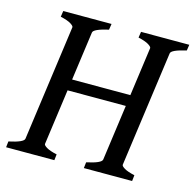

<svg xmlns="http://www.w3.org/2000/svg" viewBox="-93 -711 821 807"><g transform="rotate(15 317.0 -307.5)"><path d="M549.8 0H339.8L342.8 -25.9Q406.7 -39.6 409.2 -55.7L478.5 -559.1Q479 -564.9 464.8 -573.7Q450.7 -582.5 419.9 -589.4L423.8 -615.2H633.8L629.9 -589.4Q565.4 -574.7 563.5 -559.1L494.1 -55.7Q493.7 -49.8 507.8 -41.3Q522 -32.7 552.7 -25.9ZM454.1 -297.9H165L171.4 -346.7H460.4ZM211.4 0H1.5L4.4 -25.9Q68.4 -39.6 70.8 -55.7L140.1 -559.1Q140.6 -564.9 126.5 -573.7Q112.3 -582.5 81.5 -589.4L85.4 -615.2H295.4L291.5 -589.4Q227.1 -574.7 225.1 -559.1L155.8 -55.7Q155.3 -49.8 169.4 -41.3Q183.6 -32.7 214.4 -25.9Z"/></g></svg>

Font: Gentium Book Plus
Style: Italic
Weight: 400
Italic angle: -8°
Designer: Victor Gaultney, Annie Olsen, Iska Routamaa, Becca Hirsbrunner
Foundry: SIL International
Version: Version 6.101